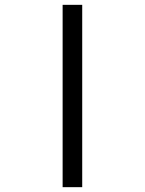

<svg xmlns="http://www.w3.org/2000/svg" viewBox="-20 -693 599 794"><path d="M320 -673V81H239V-673Z"/></svg>

Font: Noto Serif Hebrew Black
Style: Regular
Weight: 900
Designer: Monotype Design Team
Foundry: Monotype Imaging Inc.
Version: Version 1.000